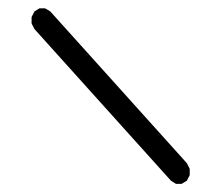

<svg xmlns="http://www.w3.org/2000/svg" viewBox="-20 -553 526 462"><path d="M63 -525.5 75 -533H88.5L101 -525.5L429.5 -160.5L436.5 -147V-131.5L429.5 -118L417 -110.5H403.5L391.5 -118L63 -483L56 -496.5V-512Z"/></svg>

Font: 3270 Nerd Font Mono SemCond
Style: Regular
Weight: 400
Monospace: yes
Version: Version 3.0.1;Nerd Fonts 3.1.1